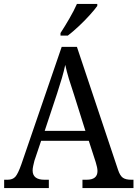

<svg xmlns="http://www.w3.org/2000/svg" viewBox="-20 -951 695 971"><path d="M1 0V-42H18Q44 -42 57.5 -57Q71 -72 88 -120L292 -714H369L577 -92Q587 -62 601.5 -52Q616 -42 644 -42H655V0H397V-42H418Q473 -42 473 -86Q473 -95 470.5 -106.5Q468 -118 464 -131L429 -239H188L154 -138Q151 -126 148 -112.5Q145 -99 145 -89Q145 -42 205 -42H227V0ZM206 -289H412L355 -470Q340 -514 328.5 -552Q317 -590 310 -623Q303 -590 293 -556Q283 -522 269 -479ZM286 -784Q307 -816 330.5 -856.5Q354 -897 369 -931H472V-921Q460 -904 434.5 -875.5Q409 -847 378.5 -818.5Q348 -790 323 -771H286Z"/></svg>

Font: Noto Serif Tamil SemiCondensed
Style: Regular
Weight: 400
Width: 4
Designer: Indian Type Foundry, Tom Grace, and the Monotype Design Team
Foundry: Monotype Imaging Inc.
Version: Version 2.004; ttfautohint (v1.8.4.7-5d5b)